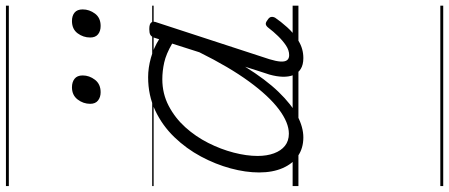

<svg xmlns="http://www.w3.org/2000/svg" viewBox="-464 -586 1550 663"><g transform="rotate(-90 311.5 -255.0)"><path d="M168 17Q131 17 104 -1.5Q77 -20 62 -54.5Q47 -89 47 -136Q47 -182 61 -234Q75 -286 102 -336.5Q129 -387 169 -428.5Q209 -470 261 -494.5Q313 -519 376 -519Q408 -519 442.5 -509.5Q477 -500 507 -481L512 -497Q516 -508 522.5 -511.5Q529 -515 542 -515Q560 -515 565 -508Q570 -501 565 -489L438 -100Q431 -77 430 -62Q429 -47 434.5 -39.5Q440 -32 452 -32Q469 -32 485.5 -43Q502 -54 518 -70.5Q534 -87 546 -103Q552 -111 558 -112.5Q564 -114 573 -107Q583 -101 584 -94Q585 -87 581 -80Q569 -62 548.5 -39Q528 -16 501 0.5Q474 17 442 17Q419 17 404.5 8Q390 -1 383.5 -17Q377 -33 377.5 -54Q378 -75 385 -100Q392 -120 398.5 -141.5Q405 -163 412 -184Q368 -113 325 -68.5Q282 -24 242.5 -3.5Q203 17 168 17ZM104 -141Q104 -109 113 -84.5Q122 -60 139 -46.5Q156 -33 181 -33Q219 -33 265 -67.5Q311 -102 361 -170.5Q411 -239 462 -342L492 -436Q456 -457 426.5 -463.5Q397 -470 369 -470Q319 -470 277 -448Q235 -426 203 -390.5Q171 -355 149 -311.5Q127 -268 115.5 -223.5Q104 -179 104 -141ZM324 -683Q307 -683 295.5 -692Q284 -701 284 -719Q284 -743 299 -762.5Q314 -782 341 -782Q359 -782 370.5 -773Q382 -764 382 -745Q382 -722 367 -702.5Q352 -683 324 -683ZM553 -683Q535 -683 524 -692Q513 -701 513 -719Q513 -743 527.5 -762.5Q542 -782 570 -782Q588 -782 599 -773Q610 -764 610 -745Q610 -722 595.5 -702.5Q581 -683 553 -683ZM0 490H623V500H0ZM0 -20H623V0H0ZM0 -505H623V-500H0ZM0 -1010H623V-1000H0Z"/></g></svg>

Font: Playwrite AU VIC Guides
Style: Regular
Weight: 400
Designer: Veronika Burian, José Scaglione
Foundry: TypeTogether
Version: Version 1.003